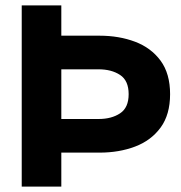

<svg xmlns="http://www.w3.org/2000/svg" viewBox="-20 -688 669 708"><path d="M60.1 0V-668H206.1V-556.4H347Q419 -556.4 478.1 -534.1Q537.1 -511.8 572.2 -464.2Q607.2 -416.5 607.2 -340.8Q607.2 -265.3 572.2 -217.6Q537.1 -169.8 478.1 -147.5Q419 -125.2 347 -125.2H206.1V0ZM206.1 -249.2H343.6Q391.3 -249.2 422.8 -270.1Q454.4 -290.9 454.4 -340.8Q454.4 -390.8 422.8 -411.6Q391.3 -432.4 343.6 -432.4H206.1Z"/></svg>

Font: Atkinson Hyperlegible Next
Style: Regular
Weight: 400
Designer: Elliott Scott, Megan Eiswerth, Linus Boman, Theodore Petrosky, Letters from Sweden
Foundry: Applied Design Works, Letters from Sweden
Version: Version 2.001